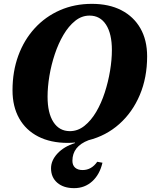

<svg xmlns="http://www.w3.org/2000/svg" viewBox="-20 -726 784 997"><path d="M332 16Q243 16 178.5 -17Q114 -50 79.5 -111.5Q45 -173 45 -257Q45 -355 75 -437Q105 -519 160.5 -579.5Q216 -640 291.5 -673Q367 -706 457 -706Q546 -706 610 -673Q674 -640 709 -579Q744 -518 744 -433Q744 -323 706 -233Q668 -143 599.5 -82Q531 -21 440 2Q356 34 356 109Q356 132 370 144.5Q384 157 409 157Q455 157 485 114L512 119Q498 180 459 215.5Q420 251 365 251Q310 251 277.5 223Q245 195 245 148Q245 107 278.5 71Q312 35 369 17V14Q351 16 332 16ZM343 -45Q384 -45 418.5 -72.5Q453 -100 479.5 -145Q506 -190 524 -245.5Q542 -301 551.5 -358.5Q561 -416 561 -466Q561 -551 530.5 -598Q500 -645 445 -645Q404 -645 370 -617.5Q336 -590 309.5 -545Q283 -500 264.5 -444.5Q246 -389 236.5 -331.5Q227 -274 227 -224Q227 -139 257.5 -92Q288 -45 343 -45Z"/></svg>

Font: Platypi
Style: Bold Italic
Weight: 700
Italic angle: -13°
Designer: David Sargent
Foundry: Bolt Cutter Type
Version: Version 1.200; ttfautohint (v1.8.4.7-5d5b)